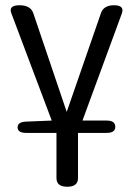

<svg xmlns="http://www.w3.org/2000/svg" viewBox="-20 -506 507 731"><path d="M236 205Q195 205 195 172V0H80Q47 0 47 -21Q47 -42 80 -43L177 -47L23 -456Q12 -486 54 -486Q97 -486 107 -455L234 -80L364 -455Q374 -486 414 -486Q455 -486 444 -455L294 -47H386Q419 -47 419 -23Q419 0 386 0H277V172Q277 205 236 205Z"/></svg>

Font: Swei Gothic CJK TC Regular
Style: Regular
Weight: 400
Version: Version 2.129